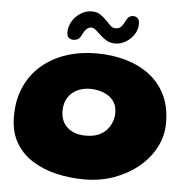

<svg xmlns="http://www.w3.org/2000/svg" viewBox="-52 -741 816 821"><g transform="rotate(5 356.5 -331.0)"><path d="M340 29Q277.5 29 219.5 15.5Q161.5 2 115.8 -26.8Q70 -55.5 43.2 -101.8Q16.5 -148 16.5 -214Q16.5 -286.5 42 -342.2Q67.5 -398 112.8 -436Q158 -474 217.5 -493.2Q277 -512.5 345.5 -512.5Q411.5 -512.5 469.5 -496.2Q527.5 -480 572 -446.8Q616.5 -413.5 641.8 -362.5Q667 -311.5 667 -241.5Q667 -185.5 641.2 -136.5Q615.5 -87.5 570.5 -50.5Q525.5 -13.5 466.5 7.8Q407.5 29 340 29ZM329.5 -158Q361 -158 383 -167.2Q405 -176.5 419.2 -192.5Q433.5 -208.5 440.2 -227.5Q447 -246.5 447 -266Q447 -291 437 -308.8Q427 -326.5 410.2 -337.5Q393.5 -348.5 373 -353.8Q352.5 -359 331 -359Q301.5 -359 276.5 -347.2Q251.5 -335.5 236.5 -312.2Q221.5 -289 221.5 -254.5Q221.5 -225 234.5 -203.2Q247.5 -181.5 271.8 -169.8Q296 -158 329.5 -158ZM241.5 -561.5Q229.5 -561.5 221.2 -568.2Q213 -575 213 -592Q213 -616.5 226.2 -638.8Q239.5 -661 261.5 -675.2Q283.5 -689.5 309.5 -689.5Q331 -689.5 345.8 -680Q360.5 -670.5 372 -658Q383.5 -645.5 393.8 -636Q404 -626.5 415.5 -626.5Q429 -626.5 437.5 -633.2Q446 -640 455 -658.5Q462 -673 469.2 -679Q476.5 -685 488.5 -685Q498.5 -685 506.5 -678.2Q514.5 -671.5 514.5 -652.5Q514.5 -629 500.8 -608Q487 -587 465.5 -574.2Q444 -561.5 420 -561.5Q399 -561.5 383.5 -570.5Q368 -579.5 356 -591Q344 -602.5 333.8 -611.5Q323.5 -620.5 313.5 -620.5Q302.5 -620.5 293.2 -611.8Q284 -603 276.5 -587.5Q269 -571 260.2 -566.2Q251.5 -561.5 241.5 -561.5Z"/></g></svg>

Font: Gluten
Style: Bold
Weight: 700
Designer: Tyler Finck
Foundry: Etcetera Type Company
Version: Version 1.204